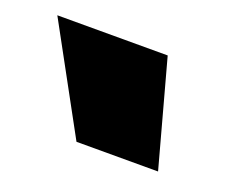

<svg xmlns="http://www.w3.org/2000/svg" viewBox="-53 -868 450 376"><g transform="rotate(20 172.0 -680.0)"><path d="M132 -570 12 -790H242L302 -570Z"/></g></svg>

Font: M PLUS 1 Thin Black
Style: Regular
Weight: 900
Version: Version 1.001